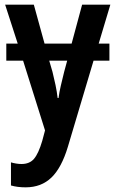

<svg xmlns="http://www.w3.org/2000/svg" viewBox="-20 -563 495 823"><path d="M2 -543H125L171 -376H287L332 -543H453L403 -376H449V-303H381L271 66Q244 156 200.5 198Q157 240 90 240Q72 240 56.5 238Q41 236 27 232V133Q37 136 49 138Q61 140 72 140Q107 140 126 117.5Q145 95 161 41L173 -4L79 -303H7V-376H56ZM227 -143H231Q234 -167 240.5 -195Q247 -223 255 -255L268 -303H191L205 -255Q212 -227 218 -198.5Q224 -170 227 -143Z"/></svg>

Font: Noto Sans Condensed SemiBold
Style: Regular
Weight: 600
Width: 3
Designer: Monotype Design Team
Foundry: Monotype Imaging Inc.
Version: Version 2.013; ttfautohint (v1.8.4.7-5d5b)